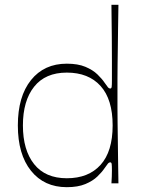

<svg xmlns="http://www.w3.org/2000/svg" viewBox="-20 -760 606 796"><path d="M257 16Q163 16 108.5 -52Q54 -120 54 -240Q54 -360 108.5 -428Q163 -496 257 -496Q303 -496 334 -483Q365 -470 384 -451.5Q403 -433 413 -418Q424 -402 428 -397.5Q432 -393 437 -393Q442 -393 443 -400Q444 -407 444 -427Q444 -462 444 -510Q444 -558 443.5 -607Q443 -656 442.5 -692.5Q442 -729 442 -740H471Q470 -687 469.5 -644Q469 -601 468.5 -564Q468 -527 467.5 -495Q467 -463 467 -433Q467 -403 467 -373Q467 -343 467 -312.5Q467 -282 467.5 -249Q468 -216 468.5 -178.5Q469 -141 469.5 -97Q470 -53 471 0H442Q443 -14 443.5 -28Q444 -42 444 -53Q444 -73 443 -80Q442 -87 437 -87Q432 -87 428 -82.5Q424 -78 413 -62Q403 -47 384 -28.5Q365 -10 334 3Q303 16 257 16ZM257 -21Q347 -21 397 -76.5Q447 -132 447 -240Q447 -348 397 -403.5Q347 -459 257 -459Q168 -459 121.5 -400.5Q75 -342 75 -240Q75 -138 121.5 -79.5Q168 -21 257 -21Z"/></svg>

Font: Ojuju ExtraLight
Style: Regular
Weight: 200
Designer: Chisaokwu Joboson, Mirko Velimirovic
Foundry: Udi Foundry
Version: Version 1.000